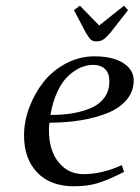

<svg xmlns="http://www.w3.org/2000/svg" viewBox="-20 -651 493 678"><path d="M64.9 -172.9Q64.9 -222.2 83.5 -271.7Q102.1 -321.3 133.8 -361.6Q165.5 -401.9 213.1 -427Q260.7 -452.1 314 -452.1Q377.9 -452.1 415 -428.5Q452.1 -404.8 452.1 -367.2Q452.1 -328.1 427 -298.3Q401.9 -268.6 358.6 -251.5Q315.4 -234.4 264.2 -226.1Q212.9 -217.8 154.8 -217.8Q152.8 -205.6 152.8 -191.9Q152.8 -120.1 186.8 -78.1Q220.7 -36.1 274.9 -36.1Q340.3 -36.1 410.2 -67.9L418 -43.9Q361.8 -15.6 325.4 -4.4Q289.1 6.8 241.2 6.8Q158.2 6.8 111.6 -41.7Q64.9 -90.3 64.9 -172.9ZM158.2 -245.1Q203.6 -245.1 240.2 -251.7Q276.9 -258.3 305.7 -271.7Q334.5 -285.2 350.3 -308.6Q366.2 -332 366.2 -363.8Q366.2 -393.1 350.6 -407.5Q335 -421.9 309.1 -421.9Q286.6 -421.9 264.6 -412.4Q242.7 -402.8 221.2 -383.1Q199.7 -363.3 182.9 -327.6Q166 -292 158.2 -245.1ZM241.2 -615.2 262.2 -630.9 330.1 -561 418 -630.9 432.1 -615.2 371.1 -537.1Q355.5 -518.6 345.2 -511.7Q335 -504.9 320.8 -504.9Q307.6 -504.9 300.8 -511Q293.9 -517.1 282.2 -537.1Z"/></svg>

Font: Dehuti
Style: Bold-Italic
Weight: 700
Version: Version 1.2